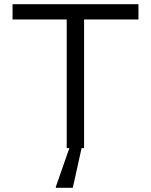

<svg xmlns="http://www.w3.org/2000/svg" viewBox="-20 -708 721 918"><path d="M299 0V-615H40V-688H642V-615H382V0ZM247 190V185L318 -18H373V-13L328 190Z"/></svg>

Font: Saira Expanded
Style: Regular
Weight: 400
Width: 7
Designer: Hector Gatti with collaboration of the Omnibus-Type team
Foundry: Omnibus-Type
Version: Version 1.100; ttfautohint (v1.8.3)